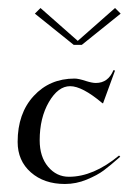

<svg xmlns="http://www.w3.org/2000/svg" viewBox="-20 -455 335 479"><path d="M164 -343 67 -421 81 -435 174 -353 267 -435 281 -421 184 -343ZM277 -67 280 -64Q255 -42 239 -30Q223 -18 196.5 -7Q170 4 142 4Q90 4 57 -25Q24 -54 24 -101Q24 -172 64 -215.5Q104 -259 166 -259Q176 -259 194 -253Q210 -248 219 -248Q250 -248 263 -280L267 -279L237 -197L235 -198Q185 -240 155 -240Q125 -240 102 -200.5Q79 -161 79 -105Q79 -64 100 -39Q121 -14 152 -14Q213 -14 277 -67Z"/></svg>

Font: Kleymissky
Style: Regular
Weight: 500
Italic angle: -8°
Designer: gluk
Foundry: gluk
Version: Version 0.283